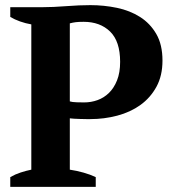

<svg xmlns="http://www.w3.org/2000/svg" viewBox="-20 -728 680 748"><path d="M252 -67Q279 -63 305.5 -55.5Q332 -48 353 -38V0H20V-38Q39 -49 60.5 -56Q82 -63 102 -67V-633Q79 -637 58 -644.5Q37 -652 20 -662V-700H146Q186 -700 237.5 -704Q289 -708 332 -708Q385 -708 435.5 -697.5Q486 -687 525.5 -662Q565 -637 589 -595.5Q613 -554 613 -492Q613 -433 589.5 -390Q566 -347 527 -319Q488 -291 437 -277.5Q386 -264 332 -264Q327 -264 316 -264Q305 -264 292.5 -264.5Q280 -265 268.5 -265.5Q257 -266 252 -267ZM306 -643Q286 -643 274.5 -641.5Q263 -640 252 -637V-333Q261 -330 279 -329.5Q297 -329 308 -329Q335 -329 360 -338Q385 -347 404.5 -366Q424 -385 436 -415Q448 -445 448 -487Q448 -567 409 -605Q370 -643 306 -643Z"/></svg>

Font: PT Serif
Style: Bold
Weight: 700
Designer: A.Korolkova, O.Umpeleva, V.Yefimov
Foundry: ParaType Ltd
Version: Version 1.000W OFL; ttfautohint (v1.6)